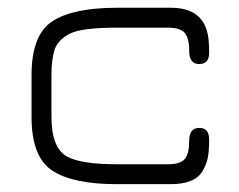

<svg xmlns="http://www.w3.org/2000/svg" viewBox="-20 -470 610 490"><path d="M416 0H278.3Q166 0 113.3 -34.7Q60.5 -69.3 60.5 -171.9V-278.3Q60.5 -380.9 113.3 -415.5Q166 -450.2 278.3 -450.2H416Q498 -450.2 510.7 -379.9Q513.7 -363.3 513.7 -335Q513.7 -306.6 488.3 -306.6Q462.9 -306.6 462.9 -339.8Q462.9 -373 451.2 -386.2Q439.5 -399.4 409.2 -399.4H278.3Q187.5 -399.4 157.7 -383.8Q127.9 -368.2 119.6 -343.8Q111.3 -319.3 111.3 -277.3V-172.9Q111.3 -91.8 151.4 -70.3Q187.5 -50.8 278.3 -50.8H409.2Q440.4 -50.8 451.7 -64.5Q462.9 -78.1 462.9 -110.8Q462.9 -143.6 488.3 -143.6Q513.7 -143.6 513.7 -114.7Q513.7 -85.9 510.7 -69.3Q507.8 -52.7 498 -35.2Q478.5 0 416 0Z"/></svg>

Font: Jura
Style: Book
Weight: 400
Version: Version 2.5